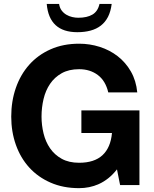

<svg xmlns="http://www.w3.org/2000/svg" viewBox="-20 -957 799 993"><path d="M585 -81.1Q564 -54.2 540.3 -35.4Q516.6 -16.6 491.7 -5.4Q466.8 5.9 440.9 11Q415 16.1 389.2 16.1Q306.6 16.1 241.5 -12.5Q176.3 -41 131.1 -90.8Q85.9 -140.6 62 -208.3Q38.1 -275.9 38.1 -354Q38.1 -433.6 62 -502.4Q85.9 -571.3 131.1 -622.1Q176.3 -672.9 241.5 -701.9Q306.6 -731 389.2 -731Q444.3 -731 495.8 -714.6Q547.4 -698.2 588.6 -666.3Q629.9 -634.3 657 -587.2Q684.1 -540 689.9 -479H540Q525.9 -539.1 485.8 -569.1Q445.8 -599.1 389.2 -599.1Q336.4 -599.1 299.3 -578.4Q262.2 -557.6 239 -523.4Q215.8 -489.3 205.3 -445.1Q194.8 -400.9 194.8 -354Q194.8 -309.6 205.3 -266.6Q215.8 -223.6 239 -189.9Q262.2 -156.2 299.3 -135.7Q336.4 -115.2 389.2 -115.2Q467.8 -115.2 510 -154.3Q552.2 -193.4 559.1 -269H400.9V-386.2H701.2V0H601.1ZM285.6 -936.5Q288.6 -916.5 298.8 -902.8Q309.1 -889.2 323.2 -880.9Q337.4 -872.6 353.5 -868.9Q369.6 -865.2 384.8 -865.2Q430.2 -865.2 458 -881.6Q485.8 -897.9 494.6 -936.5H557.6Q552.7 -897.5 538.6 -869.9Q524.4 -842.3 501.7 -824.7Q479 -807.1 448.2 -798.8Q417.5 -790.5 379.9 -790.5Q234.4 -790.5 221.7 -936.5Z"/></svg>

Font: XB Khoramshahr
Style: Bold
Weight: 700
Designer: Behnam
Foundry: Irmug
Version: Version 8.005 2009